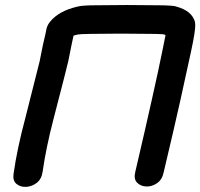

<svg xmlns="http://www.w3.org/2000/svg" viewBox="-20 -743 798 765"><path d="M34 -50Q30 -23 46 -10Q62 3 85 1.5Q108 0 127 -15Q146 -30 150 -60Q163 -152 193 -268Q246 -472 252 -499L265 -564L273 -601Q282 -604 293 -606H297Q299 -606 304 -607Q320 -607 345 -608Q395 -609 462 -609Q531 -609 580 -608Q606 -608 621 -607Q624 -607 627 -607Q629 -606 630 -606H632Q636 -605 639 -604V-600Q634 -577 626 -536Q612 -466 585 -346Q564 -251 519 -58Q512 -30 526 -15.5Q540 -1 562.5 0Q585 1 605.5 -13Q626 -27 632 -56Q678 -250 699 -345Q726 -466 741 -537Q750 -579 754 -604Q756 -618 757 -627Q759 -644 757 -655Q745 -700 682 -717Q674 -720 650 -721Q634 -722 607 -722Q556 -723 486 -723Q417 -723 366 -722Q340 -722 323 -721Q301 -720 290 -717Q215 -700 180 -657Q170 -645 166 -631L165 -629V-626L164 -622L161 -607L151 -564L138 -499Q135 -487 81 -273Q48 -150 34 -50Z"/></svg>

Font: Balsamiq Sans
Style: Bold Italic
Weight: 700
Italic angle: -12°
Designer: Michael Angeles
Foundry: Balsamiq SRL
Version: Version 1.020; ttfautohint (v1.8.4.7-5d5b);gftools[0.9.26]